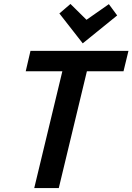

<svg xmlns="http://www.w3.org/2000/svg" viewBox="-20 -950 669 970"><path d="M153 0 295 -590H110L134 -693H629L604 -590H419L277 0ZM398 -731 280 -882 336 -930 417 -850 530 -929 572 -872Z"/></svg>

Font: Ubuntu Sans Mono SemiBold
Style: Italic
Weight: 600
Italic angle: -13.5°
Monospace: yes
Designer: Dalton Maag Ltd
Foundry: Dalton Maag Ltd
Version: Version 1.006